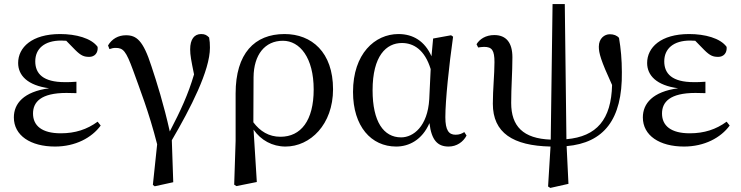

<svg xmlns="http://www.w3.org/2000/svg" viewBox="-20 -704 3635 942"><path d="M250 15C350 15 430 -28 474 -88L459 -107C407 -69 349 -50 278 -50C186 -50 142 -87 142 -147C142 -203 180 -248 306 -248C317 -248 328 -248 355 -247V-303C331 -301 315 -301 298 -301C192 -301 153 -342 153 -403C153 -465 198 -505 280 -505L305 -504L349 -459C378 -430 393 -425 418 -425C444 -425 462 -444 459 -474C428 -517 352 -537 275 -537C136 -537 69 -471 69 -395C69 -334 115 -285 221 -271C96 -254 48 -196 48 -128C48 -39 130 15 250 15Z M730 203 739 210 830 190 823 -16C915 -173 1010 -358 1010 -470C1010 -490 1009 -503 1006 -520C995 -531 986 -537 967 -537C933 -537 913 -511 913 -462C913 -433 918 -408 932 -339C903 -240 866 -161 813 -59C783 -193 749 -301 723 -379C682 -507 649 -531 598 -531C560 -531 529 -513 510 -481L517 -463C527 -467 537 -469 547 -469C585 -469 598 -454 633 -359C664 -272 711 -154 751 4Z M1129 202 1140 209 1240 189 1224 -68C1260 -16 1316 15 1381 15C1502 15 1614 -93 1614 -266C1614 -448 1509 -537 1376 -537C1229 -537 1136 -442 1136 -245V-13ZM1223 -104 1224 -325C1225 -436 1280 -504 1368 -504C1451 -504 1519 -421 1519 -265C1519 -112 1456 -33 1356 -33C1299 -33 1256 -60 1223 -104Z M1924 15C1986 15 2051 -17 2087 -100C2097 -16 2127 15 2181 15C2221 15 2253 -8 2269 -39L2258 -56C2245 -48 2234 -43 2215 -43C2182 -43 2165 -65 2165 -129C2165 -211 2183 -383 2203 -524L2193 -531L2105 -515L2097 -428C2064 -502 2007 -537 1935 -537C1819 -537 1712 -440 1712 -253C1712 -84 1801 15 1924 15ZM2093 -365 2086 -217C2078 -84 2008 -30 1948 -30C1862 -30 1808 -107 1808 -261C1808 -430 1875 -493 1952 -493C2009 -493 2064 -460 2093 -365Z M2680 218 2769 198 2760 13C2942 -3 3034 -117 3031 -350C3031 -411 3026 -466 3017 -518C3007 -530 2991 -536 2972 -536C2946 -536 2918 -516 2918 -475C2918 -444 2927 -409 2983 -287C2979 -118 2908 -34 2759 -21L2751 -684H2691L2682 -19C2546 -24 2488 -85 2488 -199C2488 -277 2494 -347 2494 -423C2494 -494 2464 -532 2405 -532C2363 -532 2333 -512 2318 -487L2326 -471C2334 -472 2344 -474 2355 -474C2394 -474 2406 -457 2406 -399C2406 -338 2398 -266 2398 -195C2398 -52 2497 11 2681 15L2669 211Z M3336 15C3436 15 3516 -28 3560 -88L3545 -107C3493 -69 3435 -50 3364 -50C3272 -50 3228 -87 3228 -147C3228 -203 3266 -248 3392 -248C3403 -248 3414 -248 3441 -247V-303C3417 -301 3401 -301 3384 -301C3278 -301 3239 -342 3239 -403C3239 -465 3284 -505 3366 -505L3391 -504L3435 -459C3464 -430 3479 -425 3504 -425C3530 -425 3548 -444 3545 -474C3514 -517 3438 -537 3361 -537C3222 -537 3155 -471 3155 -395C3155 -334 3201 -285 3307 -271C3182 -254 3134 -196 3134 -128C3134 -39 3216 15 3336 15Z"/></svg>

Font: Noto Serif JP Medium
Style: Regular
Weight: 500
Designer: Ryoko NISHIZUKA 西塚涼子 (kana & ideographs); Frank Grießhammer (Latin, Greek & Cyrillic); Wenlong ZHANG 张文龙 (bopomofo); San
Foundry: Adobe
Version: Version 2.001;hotconv 1.1.0;makeotfexe 2.6.0